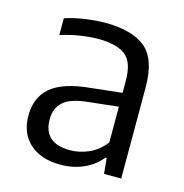

<svg xmlns="http://www.w3.org/2000/svg" viewBox="-88 -633 691 723"><g transform="rotate(15 257.5 -271.0)"><path d="M210 9Q133.5 9 89.8 -30.5Q46 -70 46 -139Q46 -210 92.8 -249.8Q139.5 -289.5 243 -299.5L366.5 -313V-359Q366.5 -433.5 331.5 -459.5Q296.5 -485.5 226.5 -485.5Q195.5 -485.5 157 -479.8Q118.5 -474 80 -461.5V-527Q114.5 -538.5 157 -544.8Q199.5 -551 237 -551Q340 -551 392.5 -508.5Q445 -466 445 -355.5V0H378L372 -60.5H367Q340.5 -27 299.2 -9Q258 9 210 9ZM127 -146.5Q127 -53 230.5 -53Q266 -53 302 -68.2Q338 -83.5 366.5 -119.5V-259L248 -246Q183.5 -239.5 155.2 -214.8Q127 -190 127 -146.5Z"/></g></svg>

Font: Encode Sans
Style: Regular
Weight: 400
Designer: Multiple Designers
Foundry: Impallari Type
Version: Version 3.002; ttfautohint (v1.8.3) -l 8 -r 50 -G 200 -x 14 